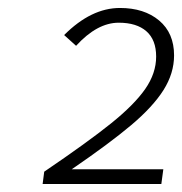

<svg xmlns="http://www.w3.org/2000/svg" viewBox="-20 -866 458 482"><path d="M372 -724Q372 -766 347.5 -787.5Q323 -809 278 -809Q224 -809 171 -751L141 -778Q209 -846 281 -846Q342 -846 379.5 -814.5Q417 -783 417 -727Q417 -682 390.5 -640Q364 -598 309.5 -552Q255 -506 160 -441H390L385 -404H87L91 -435Q200 -509 258.5 -556Q317 -603 344.5 -642.5Q372 -682 372 -724Z"/></svg>

Font: Nebula Sans Light
Style: Regular
Weight: 300
Italic angle: -9°
Designer: Paul D. Hunt for Adobe (as Source Sans)
Foundry: Nebula Entertainment & Broadcasting LLC
Version: Version 1.010